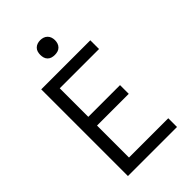

<svg xmlns="http://www.w3.org/2000/svg" viewBox="-276 -1050 1151 1151"><g transform="rotate(-45 300.0 -474.0)"><path d="M96 0V-735H512V-661H179V-419H448V-345H179V-74H512V0ZM300 -823Q287 -823 275 -826.5Q263 -830 254 -839Q245 -848 241.5 -860Q238 -872 238 -885Q238 -898 241.5 -910Q245 -922 254 -931Q263 -940 275 -944Q287 -948 300 -948Q313 -948 325 -944Q337 -940 346 -931Q355 -922 359 -910Q363 -898 363 -885Q363 -872 359 -860Q355 -848 346 -839Q337 -830 325 -826.5Q313 -823 300 -823Z"/></g></svg>

Font: Iosevka Meiseki Sans
Style: Regular
Weight: 400
Monospace: yes
Designer: Belleve Invis
Foundry: Belleve Invis
Version: Version 11.2.6; ttfautohint (v1.8.4)